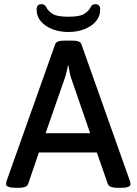

<svg xmlns="http://www.w3.org/2000/svg" viewBox="-20 -896 653 918"><path d="M307 -743Q265 -743 230.5 -756.5Q196 -770 175.5 -794Q155 -818 155 -850Q155 -876 178 -876Q194 -876 201 -862Q208 -846 229.5 -831Q251 -816 307 -816Q363 -816 385 -831Q407 -846 414 -863Q420 -876 436 -876Q459 -876 459 -850Q459 -818 438.5 -794Q418 -770 383.5 -756.5Q349 -743 307 -743ZM57 2Q9 2 9 -16Q9 -21 12 -32L244 -685Q250 -702 289 -702H324Q364 -702 369 -685L601 -31Q604 -23 604 -16Q604 2 559 2H541Q524 2 512 -2Q500 -6 496 -15L443 -167H166L114 -15Q110 -6 99 -2Q88 2 72 2ZM198 -259H411L320 -523Q315 -537 312.5 -552.5Q310 -568 307 -583H305Q302 -568 298.5 -553Q295 -538 290 -523Z"/></svg>

Font: Asap Medium
Style: Regular
Weight: 500
Designer: Pablo Cosgaya
Foundry: Omnibus-Type
Version: Version 3.001; ttfautohint (v1.8.3)